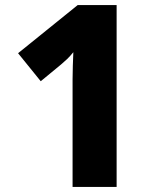

<svg xmlns="http://www.w3.org/2000/svg" viewBox="-20 -734 623 754"><path d="M438 0H265V-384Q265 -397 265 -422Q265 -447 266 -476Q267 -505 268 -529Q255 -513 243.5 -502Q232 -491 220 -481L140 -415L51 -525L285 -714H438Z"/></svg>

Font: Noto Sans Lao Looped ExtraBold
Style: Regular
Weight: 800
Designer: Mark Frömberg, Ben Mitchell
Foundry: The Fontpad Ltd
Version: Version 1.002; ttfautohint (v1.8.4.7-5d5b)